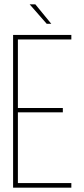

<svg xmlns="http://www.w3.org/2000/svg" viewBox="-20 -860 385 880"><path d="M116 -840H142L215 -751H194ZM62 -365H268V-345H62V-21H307V0H40V-700H307V-679H62Z"/></svg>

Font: TypoPRO Bebas Neue
Style: Regular
Weight: 300
Designer: Ryoichi Tsunekawa
Foundry: Ryoichi Tsunekawa
Version: Version 001.003